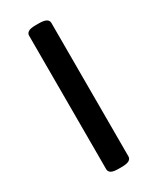

<svg xmlns="http://www.w3.org/2000/svg" viewBox="-183 -758 668 815"><g transform="rotate(-30 151.0 -350.0)"><path d="M143 2Q118 2 107.5 -4.5Q97 -11 97 -23V-677Q97 -689 107.5 -695.5Q118 -702 143 -702H159Q184 -702 195 -695.5Q206 -689 206 -677V-23Q206 -11 195 -4.5Q184 2 159 2Z"/></g></svg>

Font: Asap Semi Expanded Medium
Style: Regular
Weight: 500
Width: 6
Designer: Pablo Cosgaya
Foundry: Omnibus-Type
Version: Version 3.001; ttfautohint (v1.8.4.7-5d5b)